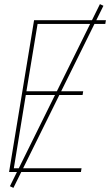

<svg xmlns="http://www.w3.org/2000/svg" viewBox="-20 -833 540 930"><path d="M24 0 145 -735H493L490 -717H162L108 -391H383L380 -373H105L47 -18H375L372 0ZM45 77 28 69 464 -813 481 -805Z"/></svg>

Font: Iosevka Term Curly Th Obl
Style: Regular
Weight: 100
Italic angle: -9°
Designer: Belleve Invis
Foundry: Belleve Invis
Version: Version 32.3.0